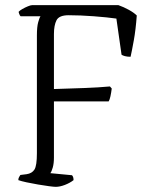

<svg xmlns="http://www.w3.org/2000/svg" viewBox="-20 -724 584 744"><path d="M196 0Q189 0 170 -2.5Q151 -5 127.5 -9Q104 -13 83 -17.5Q62 -22 51 -26Q51 -33 54 -38Q57 -43 59 -46L83 -49Q104 -52 113.5 -67Q123 -82 123 -130V-587Q123 -620 128 -638Q133 -656 137 -661H60Q57 -663 54.5 -670Q52 -677 52 -678Q56 -683 66.5 -689Q77 -695 88 -699.5Q99 -704 104 -704H439Q459 -697 479 -686Q499 -675 510 -664Q506 -609 498.5 -567.5Q491 -526 486 -504Q473 -504 464 -506.5Q455 -509 451 -512L431 -652Q396 -657 343.5 -661Q291 -665 246 -665Q209 -665 199 -645.5Q189 -626 189 -592V-379Q256 -381 309 -383Q362 -385 406 -389L413 -381Q411 -365 408 -351Q405 -337 401 -331H189V-113Q189 -91 184.5 -75Q180 -59 175 -53L259 -45Q265 -39 265 -26Q251 -15 231.5 -7.5Q212 0 196 0Z"/></svg>

Font: Texturina Thin
Style: Regular
Weight: 100
Designer: Guillermo Torres Carreño
Foundry: Omnibus-Type
Version: Version 1.002; ttfautohint (v1.8.3)